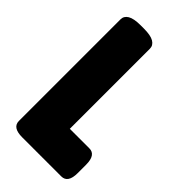

<svg xmlns="http://www.w3.org/2000/svg" viewBox="-220 -764 827 827"><g transform="rotate(45 193.5 -351.0)"><path d="M95 0Q35 0 35 -40V-659Q35 -679 54 -690.5Q73 -702 115 -702H134Q176 -702 195 -690.5Q214 -679 214 -659V-171H333Q373 -171 373 -111V-60Q373 0 333 0Z"/></g></svg>

Font: Asap Condensed Black
Style: Regular
Weight: 900
Width: 3
Designer: Pablo Cosgaya
Foundry: Omnibus-Type
Version: Version 3.001; ttfautohint (v1.8.4.7-5d5b)